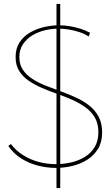

<svg xmlns="http://www.w3.org/2000/svg" viewBox="-20 -838 565 972"><path d="M266 114H285V-818H266ZM429 -653 436 -672Q412 -685 386 -693Q360 -701 333 -705.5Q306 -710 278 -710Q241 -710 202.5 -701Q164 -692 131.5 -673Q99 -654 79 -623.5Q59 -593 59 -549Q59 -508 77 -479Q95 -450 125 -429.5Q155 -409 192 -393Q229 -377 269 -363Q309 -349 346 -332.5Q383 -316 413 -294.5Q443 -273 460.5 -242.5Q478 -212 478 -169Q478 -124 459 -93Q440 -62 408.5 -43Q377 -24 339 -15.5Q301 -7 262 -7Q219 -7 177 -18Q135 -29 98.5 -51.5Q62 -74 35 -109L22 -99Q49 -60 88 -35.5Q127 -11 172 0.5Q217 12 263 12Q305 12 346.5 2Q388 -8 422 -29.5Q456 -51 476.5 -85Q497 -119 497 -167Q497 -214 479.5 -247Q462 -280 432 -303.5Q402 -327 365 -344Q328 -361 288 -375.5Q248 -390 211 -404.5Q174 -419 144 -438.5Q114 -458 96 -484.5Q78 -511 78 -549Q78 -587 96.5 -614.5Q115 -642 144.5 -659.5Q174 -677 208.5 -685Q243 -693 275 -693Q301 -693 328.5 -688.5Q356 -684 382 -675.5Q408 -667 429 -653Z"/></svg>

Font: Advent Pro Thin
Style: Regular
Weight: 250
Version: Version 3.000